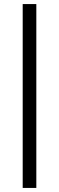

<svg xmlns="http://www.w3.org/2000/svg" viewBox="-20 -763 291 944"><path d="M91.6 161V-743H158.6V161Z"/></svg>

Font: Saira Thin SemiCondensed
Style: Regular
Weight: 100
Width: 4
Version: Version 1.101